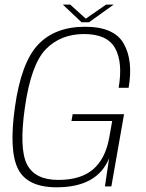

<svg xmlns="http://www.w3.org/2000/svg" viewBox="-20 -794 622 818"><path d="M221.5 4Q394.5 4 445 -120L427 0H454.5L508.5 -307.5H289.5L284.5 -278.5H458L445 -205.5Q428.5 -116.5 376 -72Q323.5 -27.5 228.5 -27.5Q128.5 -27.5 94.8 -94.2Q61 -161 86 -336Q112 -519 175 -584Q238 -649 338.5 -649Q436.5 -649 470.2 -589Q504 -529 485.5 -420H528Q548 -536 507.2 -608Q466.5 -680 342.5 -680Q214 -680 142 -603.5Q70 -527 43.5 -337Q17.5 -152 57 -74Q96.5 4 221.5 4ZM327.5 -699H359L464.5 -774.5H432L345.5 -714.5L279 -774.5H247.5Z"/></svg>

Font: Anybody Thin ExtraLight
Style: Italic
Weight: 250
Italic angle: -10°
Version: Version 1.113;gftools[0.9.25]